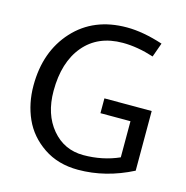

<svg xmlns="http://www.w3.org/2000/svg" viewBox="-106 -803 886 914"><g transform="rotate(15 337.5 -345.5)"><path d="M409 -627Q287 -627 218 -545Q149 -463 149 -321Q149 -206 209.5 -134Q270 -62 364.5 -62Q459 -62 540 -98V-276H392V-349H625V-55Q494 12 358 12Q259 12 187.5 -36.5Q116 -85 83 -159Q50 -233 50 -321Q50 -489 148 -596Q246 -703 409 -703Q489 -703 587 -671L562 -601Q481 -627 409 -627Z"/></g></svg>

Font: Average Sans
Style: Regular
Weight: 400
Designer: Eduardo Rodriguez Tunni
Foundry: Eduardo Rodriguez Tunni
Version: Version 1.002